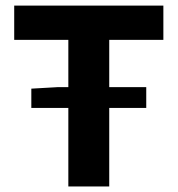

<svg xmlns="http://www.w3.org/2000/svg" viewBox="-20 -672 640 692"><path d="M92.9 -282.9V-352.5L187.2 -357.9H507.1V-282.9ZM226.3 0V-528.3H31.2V-651.7H568.8V-528.3H373.7V0Z"/></svg>

Font: Source Code Pro ExtraLight
Style: Regular
Weight: 200
Monospace: yes
Designer: Paul D. Hunt, Teo Tuominen
Foundry: Adobe
Version: Version 1.026;hotconv 1.1.0;makeotfexe 2.6.0